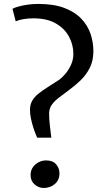

<svg xmlns="http://www.w3.org/2000/svg" viewBox="-20 -924 517 954"><path d="M164.5 -240Q154.5 -263 146.5 -287.2Q138.5 -311.5 133.8 -334.8Q129 -358 129 -378.5Q129 -405 140.5 -424.2Q152 -443.5 171.8 -459.2Q191.5 -475 217.5 -491.2Q243.5 -507.5 273 -527Q289 -538 305.2 -557.5Q321.5 -577 333 -602.2Q344.5 -627.5 344.5 -656.5Q344.5 -701 323.2 -741.2Q302 -781.5 258 -807.2Q214 -833 144.5 -833Q121.5 -833 97.2 -829Q73 -825 58 -818L42 -880.5Q53.5 -886.5 73.5 -892Q93.5 -897.5 118.5 -901Q143.5 -904.5 170 -904.5Q246.5 -904.5 299 -884.8Q351.5 -865 383.5 -831.5Q415.5 -798 429.8 -756Q444 -714 444 -669.5Q444 -622.5 426.2 -587.2Q408.5 -552 381 -525.5Q353.5 -499 323.8 -477.2Q294 -455.5 268.8 -435.8Q243.5 -416 231.5 -394Q229 -389 226.5 -379.8Q224 -370.5 224 -361.5Q224 -330 227.8 -299.5Q231.5 -269 235 -240ZM197 10Q172 10 152 -7.5Q132 -25 132 -54Q132 -86 155.5 -106.5Q179 -127 208.5 -127Q242.5 -127 259 -107.5Q275.5 -88 275.5 -63Q275.5 -29.5 252.5 -9.8Q229.5 10 197 10Z"/></svg>

Font: Merriweather 28pt Medium
Style: Regular
Weight: 500
Version: Version 2.100